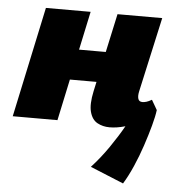

<svg xmlns="http://www.w3.org/2000/svg" viewBox="-49 -473 679 740"><g transform="rotate(5 290.5 -103.0)"><path d="M383 10Q357 10 336 -1.5Q315 -13 307 -42.5Q299 -72 310 -123L376 -427H549L485 -138Q481 -120 484.5 -109Q488 -98 501 -98Q508 -98 516.5 -100.5Q525 -103 537 -110L559 -72Q535 -45 504.5 -26.5Q474 -8 442.5 1Q411 10 383 10ZM8 0 99 -427H272L181 0ZM127 -160 152 -278H425L400 -160ZM454 221 325 168Q360 130 391 85Q422 40 445.5 -2Q469 -44 482 -74L559 -72Q556 -48 546 -11Q536 26 522 68Q508 110 490.5 150Q473 190 454 221Z"/></g></svg>

Font: Ysabeau Black
Style: Italic
Weight: 900
Italic angle: -12°
Version: Version 2.000;gftools[0.9.27.dev2+g8671c4b]